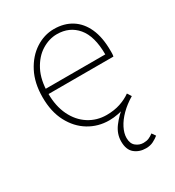

<svg xmlns="http://www.w3.org/2000/svg" viewBox="-171 -590 820 902"><g transform="rotate(-30 239.0 -139.0)"><path d="M356 212Q320 212 295 191.5Q270 171 270 126Q270 85 296.5 49.5Q323 14 362 -16L368 -8Q347 2 321.5 7Q296 12 272 12Q212 12 162.5 -18Q113 -48 83.5 -104Q54 -160 54 -238Q54 -316 83.5 -372.5Q113 -429 160 -459.5Q207 -490 260 -490Q315 -490 355.5 -464.5Q396 -439 418 -390Q440 -341 440 -270Q440 -263 440 -255Q440 -247 438 -238H70V-266H410Q410 -365 369 -413.5Q328 -462 260 -462Q218 -462 178 -437.5Q138 -413 112 -363.5Q86 -314 86 -240Q86 -172 110.5 -121.5Q135 -71 178 -43.5Q221 -16 274 -16Q315 -16 348 -27Q381 -38 406 -56L420 -34Q383 -12 356 15Q329 42 314.5 70.5Q300 99 300 124Q300 155 318 169.5Q336 184 358 184Q375 184 387 179Q399 174 412 164L426 184Q414 194 396.5 203Q379 212 356 212Z"/></g></svg>

Font: Source Sans 3 VF
Style: Regular
Weight: 200
Designer: Paul D. Hunt
Foundry: Adobe
Version: Version 3.046;hotconv 1.0.118;makeotfexe 2.5.65603